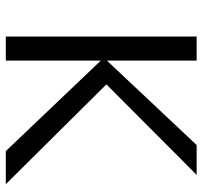

<svg xmlns="http://www.w3.org/2000/svg" viewBox="-38 -660 698 662"><g transform="rotate(90 311.0 -329.0)"><path d="M501 0 179 -338 480 -658H583L247 -323L254 -364L615 0ZM106 0V-658H189V0Z"/></g></svg>

Font: Ysabeau Office Medium
Style: Regular
Weight: 500
Designer: Christian Thalmann (Catharsis Fonts)
Version: Version 2.001;gftools[0.9.30]; featfreeze: tnum,lnum,ss02